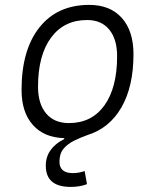

<svg xmlns="http://www.w3.org/2000/svg" viewBox="-20 -547 626 774"><path d="M264.6 206.5Q164.6 206.5 164.6 120.6Q164.6 85.4 183.8 58.3Q203.1 31.2 238.8 13.7V9.8Q157.7 7.8 112.3 -43.5Q66.9 -94.7 66.9 -184.1Q66.9 -346.2 139.2 -436.8Q211.4 -527.3 339.8 -527.3Q423.8 -527.3 470.9 -474.9Q518.1 -422.4 518.1 -328.6Q518.1 -198.2 469.5 -114Q420.9 -29.8 332 -2.4Q303.7 7.8 278.1 20.5Q252.4 33.2 236.1 52.7Q219.7 72.3 219.7 104.5Q219.7 150.9 273.9 150.9Q287.1 150.9 299.3 148.4Q311.5 146 321.3 142.6L330.6 195.3Q303.2 206.5 264.6 206.5ZM257.8 -50.8Q349.6 -50.8 400.9 -122.1Q452.1 -193.4 452.1 -320.3Q452.1 -389.2 420.4 -427.7Q388.7 -466.3 331.1 -466.3Q238.3 -466.3 185.8 -395.3Q133.3 -324.2 133.3 -197.3Q133.3 -128.4 166 -89.6Q198.7 -50.8 257.8 -50.8Z"/></svg>

Font: Cascadia Code Light
Style: Italic
Weight: 300
Italic angle: -10°
Monospace: yes
Designer: Aaron Bell
Foundry: Saja Typeworks
Version: Version 2404.023; ttfautohint (v1.8.4)